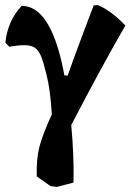

<svg xmlns="http://www.w3.org/2000/svg" viewBox="-20 -494 511 752"><path d="M259 -4Q270 111 268 221L203 238L178 235L124 197Q122 132 133.5 84.5Q145 37 183 -46Q177 -146 161 -206Q150 -252 140.5 -274.5Q131 -297 116.5 -307Q102 -317 75 -317Q52 -317 16 -311L1 -327Q10 -413 65 -471Q177 -471 228 -221L232 -199L245 -198Q264 -253 309 -373Q337 -446 347 -473L363 -474Q416 -452 471 -394Q379 -235 259 -4Z"/></svg>

Font: Alegreya ExtraBold
Style: Regular
Weight: 800
Designer: Juan Pablo del Peral
Foundry: Huerta Tipografica
Version: Version 2.007; ttfautohint (v1.6)